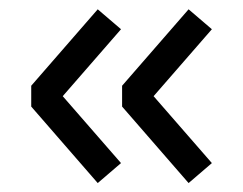

<svg xmlns="http://www.w3.org/2000/svg" viewBox="-20 -457 536 423"><path d="M48.8 -268.1 195.3 -436.5 246.6 -392.6 118.2 -245.1 246.6 -97.7 195.3 -53.7 48.8 -222.2ZM249 -268.1 395.5 -436.5 446.8 -392.6 318.4 -245.1 446.8 -97.7 395.5 -53.7 249 -222.2Z"/></svg>

Font: Metrophobic
Style: Regular
Weight: 400
Designer: Vernon Adams
Foundry: Vernon Adams
Version: Version 3.200; ttfautohint (v1.8.4.7-5d5b);gftools[0.9.23]